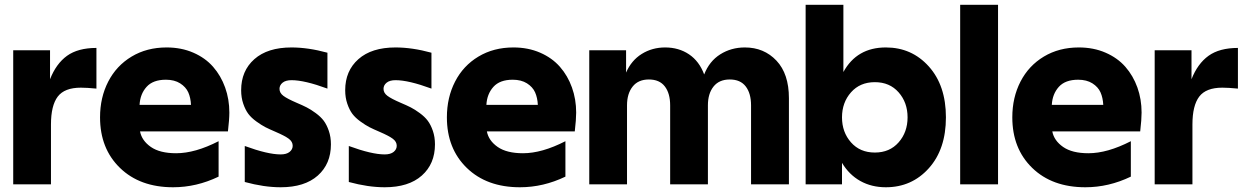

<svg xmlns="http://www.w3.org/2000/svg" viewBox="-20 -770 5196 802"><path d="M35.2 -560.1H189V-439Q214.4 -503.9 260 -536.9Q305.7 -569.8 382.8 -569.8V-399.9Q342.8 -403.8 317.9 -403.8Q249.5 -403.8 221.2 -366.5Q192.9 -329.1 192.9 -250V0H35.2Z M703.1 12.2Q564.5 12.2 481.2 -68.6Q397.9 -149.4 397.9 -279.8Q397.9 -362.8 432.1 -429.2Q466.3 -495.6 529.8 -533.7Q593.3 -571.8 675.8 -571.8Q737.3 -571.8 787.4 -550Q837.4 -528.3 870.1 -491Q902.8 -453.6 920.4 -404.5Q938 -355.5 938 -299.8Q938 -271 932.1 -221.2H564.9Q572.3 -182.6 610.1 -156.2Q647.9 -129.9 715.8 -129.9Q794.9 -129.9 893.1 -180.2V-32.2Q800.8 12.2 703.1 12.2ZM563 -332H777.8Q776.4 -361.8 766.4 -384.3Q756.3 -406.7 732.4 -421.9Q708.5 -437 672.9 -437Q619.1 -437 592.3 -407.2Q565.4 -377.4 563 -332Z M1152.3 12.2Q1083 12.2 1002.4 -9.8V-160.2Q1098.1 -125 1152.3 -125Q1176.8 -125 1189.7 -135.5Q1202.6 -146 1202.6 -161.1Q1202.6 -178.2 1186.3 -190.4Q1169.9 -202.6 1131.3 -219.2Q1106 -230 1089.1 -238.5Q1072.3 -247.1 1051 -262.5Q1029.8 -277.8 1017.3 -294.4Q1004.9 -311 996.1 -336.7Q987.3 -362.3 987.3 -393.1Q987.3 -474.1 1042.5 -522.9Q1097.7 -571.8 1197.8 -571.8Q1267.1 -571.8 1347.7 -549.8V-399.9Q1252 -435.1 1197.8 -435.1Q1173.3 -435.1 1160.4 -424.6Q1147.5 -414.1 1147.5 -398.9Q1147.5 -381.8 1163.8 -369.6Q1180.2 -357.4 1218.8 -340.8Q1244.1 -330.1 1261 -321.5Q1277.8 -313 1298.8 -297.6Q1319.8 -282.2 1332.3 -265.6Q1344.7 -249 1353.5 -223.4Q1362.3 -197.8 1362.3 -167Q1362.3 -85.4 1307.4 -36.6Q1252.4 12.2 1152.3 12.2Z M1586.9 12.2Q1517.6 12.2 1437 -9.8V-160.2Q1532.7 -125 1586.9 -125Q1611.3 -125 1624.3 -135.5Q1637.2 -146 1637.2 -161.1Q1637.2 -178.2 1620.8 -190.4Q1604.5 -202.6 1565.9 -219.2Q1540.5 -230 1523.7 -238.5Q1506.8 -247.1 1485.6 -262.5Q1464.4 -277.8 1451.9 -294.4Q1439.5 -311 1430.7 -336.7Q1421.9 -362.3 1421.9 -393.1Q1421.9 -474.1 1477.1 -522.9Q1532.2 -571.8 1632.3 -571.8Q1701.7 -571.8 1782.2 -549.8V-399.9Q1686.5 -435.1 1632.3 -435.1Q1607.9 -435.1 1595 -424.6Q1582 -414.1 1582 -398.9Q1582 -381.8 1598.4 -369.6Q1614.7 -357.4 1653.3 -340.8Q1678.7 -330.1 1695.6 -321.5Q1712.4 -313 1733.4 -297.6Q1754.4 -282.2 1766.8 -265.6Q1779.3 -249 1788.1 -223.4Q1796.9 -197.8 1796.9 -167Q1796.9 -85.4 1741.9 -36.6Q1687 12.2 1586.9 12.2Z M2151.9 12.2Q2013.2 12.2 1929.9 -68.6Q1846.7 -149.4 1846.7 -279.8Q1846.7 -362.8 1880.9 -429.2Q1915 -495.6 1978.5 -533.7Q2042 -571.8 2124.5 -571.8Q2186 -571.8 2236.1 -550Q2286.1 -528.3 2318.8 -491Q2351.6 -453.6 2369.1 -404.5Q2386.7 -355.5 2386.7 -299.8Q2386.7 -271 2380.9 -221.2H2013.7Q2021 -182.6 2058.8 -156.2Q2096.7 -129.9 2164.6 -129.9Q2243.7 -129.9 2341.8 -180.2V-32.2Q2249.5 12.2 2151.9 12.2ZM2011.7 -332H2226.6Q2225.1 -361.8 2215.1 -384.3Q2205.1 -406.7 2181.2 -421.9Q2157.2 -437 2121.6 -437Q2067.9 -437 2041 -407.2Q2014.2 -377.4 2011.7 -332Z M2441.4 -560.1H2595.2V-466.8Q2617.2 -517.6 2660.6 -544.7Q2704.1 -571.8 2758.3 -571.8Q2815.4 -571.8 2858.2 -543Q2900.9 -514.2 2921.4 -459Q2942.9 -514.2 2988.5 -543Q3034.2 -571.8 3091.3 -571.8Q3171.4 -571.8 3223.4 -516.6Q3275.4 -461.4 3275.4 -359.9V0H3117.2V-330.1Q3117.2 -379.9 3095 -408.9Q3072.8 -438 3028.3 -438Q2983.9 -438 2960.4 -408.4Q2937 -378.9 2937 -330.1V0H2779.3V-330.1Q2779.3 -379.9 2757.1 -408.9Q2734.9 -438 2690.4 -438Q2646 -438 2622.6 -408.4Q2599.1 -378.9 2599.1 -330.1V0H2441.4Z M3534.7 -384.3Q3497.1 -341.8 3497.1 -279.8Q3497.1 -217.8 3534.7 -175.3Q3572.3 -132.8 3634.3 -132.8Q3696.3 -132.8 3733.6 -175.3Q3771 -217.8 3771 -279.8Q3771 -341.8 3733.6 -384.3Q3696.3 -426.8 3634.3 -426.8Q3572.3 -426.8 3534.7 -384.3ZM3345.2 0V-750H3502.9V-469.2Q3559.1 -571.8 3680.2 -571.8Q3788.6 -571.8 3859.9 -492.2Q3931.2 -412.6 3931.2 -279.8Q3931.2 -147 3859.9 -67.4Q3788.6 12.2 3680.2 12.2Q3620.6 12.2 3573.7 -13.9Q3526.9 -40 3497.1 -89.8V0Z M3990.7 0V-750H4148.9V0Z M4513.7 12.2Q4375 12.2 4291.7 -68.6Q4208.5 -149.4 4208.5 -279.8Q4208.5 -362.8 4242.7 -429.2Q4276.9 -495.6 4340.3 -533.7Q4403.8 -571.8 4486.3 -571.8Q4547.9 -571.8 4597.9 -550Q4647.9 -528.3 4680.7 -491Q4713.4 -453.6 4731 -404.5Q4748.5 -355.5 4748.5 -299.8Q4748.5 -271 4742.7 -221.2H4375.5Q4382.8 -182.6 4420.7 -156.2Q4458.5 -129.9 4526.4 -129.9Q4605.5 -129.9 4703.6 -180.2V-32.2Q4611.3 12.2 4513.7 12.2ZM4373.5 -332H4588.4Q4586.9 -361.8 4576.9 -384.3Q4566.9 -406.7 4543 -421.9Q4519 -437 4483.4 -437Q4429.7 -437 4402.8 -407.2Q4376 -377.4 4373.5 -332Z M4803.2 -560.1H4957V-439Q4982.4 -503.9 5028.1 -536.9Q5073.7 -569.8 5150.9 -569.8V-399.9Q5110.8 -403.8 5085.9 -403.8Q5017.6 -403.8 4989.3 -366.5Q4960.9 -329.1 4960.9 -250V0H4803.2Z"/></svg>

Font: TASA Explorer
Style: Regular
Weight: 900
Designer: Weizhong Zhang
Foundry: Local Remote
Version: Version 1.000;Glyphs 3.1.2 (3151)